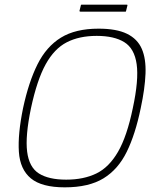

<svg xmlns="http://www.w3.org/2000/svg" viewBox="-20 -799 661 824"><path d="M79 -335Q103 -447 141 -523Q179 -599 241.5 -637.5Q304 -676 403 -676Q480 -676 525 -654Q570 -632 588.5 -589.5Q607 -547 604.5 -483Q602 -419 584 -335Q561 -223 524 -147.5Q487 -72 424 -33.5Q361 5 258 5Q159 5 112.5 -33.5Q66 -72 61 -147.5Q56 -223 79 -335ZM113 -335Q88 -215 96.5 -148Q105 -81 147 -54.5Q189 -28 264 -28Q339 -28 393.5 -54.5Q448 -81 486.5 -147.5Q525 -214 550 -335Q576 -456 566.5 -523.5Q557 -591 513.5 -618Q470 -645 395 -645Q320 -645 266.5 -617.5Q213 -590 176 -523Q139 -456 113 -335ZM521 -752Q521 -751 520.5 -750Q520 -749 518 -749H325Q323 -749 322 -750Q321 -751 321 -752L327 -776Q327 -778 328 -778.5Q329 -779 331 -779H524Q526 -779 526.5 -778.5Q527 -778 527 -776Z"/></svg>

Font: Glory Thin
Style: Italic
Weight: 100
Italic angle: -12°
Designer: Robert Leuschke
Foundry: Robert Leuschke
Version: Version 1.011